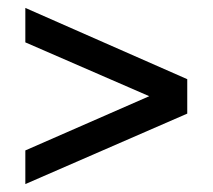

<svg xmlns="http://www.w3.org/2000/svg" viewBox="-20 -543 537 485"><path d="M453 -256 44 -78V-163L357 -300L44 -436V-523L453 -343Z"/></svg>

Font: Georama Medium
Style: Regular
Weight: 500
Designer: Jean-Baptiste Levee
Foundry: Production Type
Version: Version 1.000